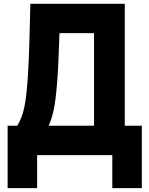

<svg xmlns="http://www.w3.org/2000/svg" viewBox="-20 -820 790 1015"><path d="M20.3 -155.3H71Q96.3 -194.9 108.7 -253.8Q121.1 -312.6 128.3 -432.6Q135.5 -552.6 140.5 -800H639.7V-155.3H729.7V174.6H573.7V0H176.3V174.6H20.3ZM477.1 -155.3V-644.7H294.5Q289.5 -477.5 281.9 -382.9Q274.4 -288.3 264.4 -241.4Q254.3 -194.5 237.6 -155.3Z"/></svg>

Font: Martian Mono VF sWd Rg
Style: Regular
Weight: 400
Width: 6
Monospace: yes
Designer: Roman Shamin
Foundry: Evil Martians
Version: Version 1.100